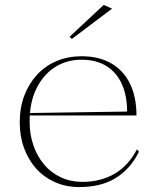

<svg xmlns="http://www.w3.org/2000/svg" viewBox="-20 -743 645 778"><path d="M311 -515Q382 -515 432 -485.5Q482 -456 507.5 -402.5Q533 -349 533 -275H100V-285L495 -291Q495 -356 473.5 -403Q452 -450 411 -475.5Q370 -501 310 -501Q249 -501 201.5 -470Q154 -439 127 -383Q100 -327 100 -251Q100 -198 115.5 -153.5Q131 -109 159 -76Q187 -43 226.5 -24.5Q266 -6 314 -6Q351 -6 384 -14.5Q417 -23 444.5 -39Q472 -55 495 -80Q518 -105 535 -138L543 -128Q524 -90 499 -63Q474 -36 443.5 -18.5Q413 -1 377.5 7Q342 15 301 15Q247 15 202.5 -5Q158 -25 126.5 -60Q95 -95 77.5 -143Q60 -191 60 -247Q60 -307 78.5 -355.5Q97 -404 130 -440Q163 -476 209 -495.5Q255 -515 311 -515ZM271 -585 262 -594 400 -723 434 -708Z"/></svg>

Font: Kalnia Thin ExtraLight
Style: Regular
Weight: 250
Version: Version 1.105